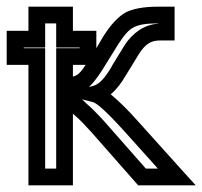

<svg xmlns="http://www.w3.org/2000/svg" viewBox="-62 -529 605 574"><path d="M194 -335C183 -318 175 -309 168 -305C165 -303 161 -301 156 -300V-335H194ZM48 25H131H156V0V-189C158 -187 161 -185 164 -182C177 -171 192 -155 212 -133L344 17L351 25H363H467H523L485 -17L350 -167C319 -202 291 -229 269 -247C286 -261 301 -281 315 -305L353 -367C372 -397 389 -408 416 -408H435H460V-433V-484V-509H435H408C369 -509 335 -503 314 -492C292 -480 269 -455 248 -422L226 -385V-412V-437H201H156V-484V-509H131H48H23V-484V-437H-17H-42V-412V-360V-335H-17H23V0V25H48ZM183 -232 215 -224C228 -221 259 -193 313 -133L410 -25H374L249 -167C229 -189 211 -207 197 -219C192 -224 188 -228 183 -232ZM204 -269C216 -280 229 -297 242 -317L291 -396C309 -424 323 -440 337 -447C352 -455 373 -459 408 -459H410V-458C371 -456 334 -431 310 -393L272 -331V-330C250 -293 234 -277 216 -272L204 -269ZM73 -25V-360V-385H48H9V-387H48H73V-412V-459H106V-412V-387H131H176V-385H131H106V-360V-273V-249V-248V-224V-25H73Z"/></svg>

Font: Gamestation DisplayOutline
Style: Regular
Weight: 400
Designer: Jonas Hecksher
Foundry: Jonas Hecksher, Playtypeª, e-types AS
Version: Version 1.003